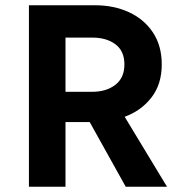

<svg xmlns="http://www.w3.org/2000/svg" viewBox="-20 -710 696 730"><path d="M90 0V-690H342Q413 -690 470.5 -663.5Q528 -637 561.5 -586.5Q595 -536 595 -465Q595 -390 556 -339.5Q517 -289 454 -266L615 0H458L321 -246H229V0ZM229 -361H331Q384 -361 418.5 -387.5Q453 -414 453 -465Q453 -516 419 -541.5Q385 -567 331 -567H229Z"/></svg>

Font: Radio Canada SemiBold
Style: Regular
Weight: 600
Designer: Charles Daoud, Etienne Aubert Bonn, Alexandre Saumier Demers, Jacques Le Bailly
Foundry: Radio-Canada
Version: Version 2.104; ttfautohint (v1.8.4.7-5d5b);gftools[0.9.28.de